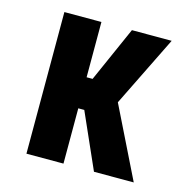

<svg xmlns="http://www.w3.org/2000/svg" viewBox="-83 -600 667 681"><g transform="rotate(15 250.0 -260.0)"><path d="M320 0 230 -203H208V0H72V-520H208V-317H230L320 -520H466L338 -260L466 0Z"/></g></svg>

Font: Iosevka Term Curly Heavy
Style: Regular
Weight: 900
Designer: Belleve Invis
Foundry: Belleve Invis
Version: Version 32.3.0